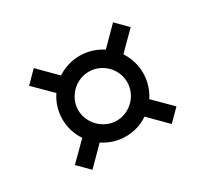

<svg xmlns="http://www.w3.org/2000/svg" viewBox="-102 -668 804 753"><g transform="rotate(-30 300.0 -291.0)"><path d="M531 -111 480.5 -60.5 402.5 -139Q379.5 -123.5 353.8 -115.8Q328 -108 301 -108Q274 -108 248.2 -115.8Q222.5 -123.5 199.5 -139L121.5 -60.5L71 -111L149.5 -189Q134 -212 126.2 -237.8Q118.5 -263.5 118.5 -290.5Q118.5 -317.5 126.2 -343.2Q134 -369 149.5 -392L71 -470L121.5 -521L199.5 -442.5Q222.5 -457.5 248.2 -465.2Q274 -473 301 -473Q328 -473 353.8 -465.2Q379.5 -457.5 402.5 -442.5L480.5 -521L531 -470L453 -392Q483.5 -344.5 483.5 -290.5Q483.5 -263.5 475.8 -237.8Q468 -212 453 -189ZM190 -290.5Q190 -268 199 -247.8Q208 -227.5 223 -212.5Q238 -197.5 258.2 -188.5Q278.5 -179.5 301 -179.5Q323.5 -179.5 343.8 -188.5Q364 -197.5 379 -212.5Q394 -227.5 402.8 -247.8Q411.5 -268 411.5 -290.5Q411.5 -313 402.8 -333.2Q394 -353.5 379 -368.5Q364 -383.5 343.8 -392.2Q323.5 -401 301 -401Q278.5 -401 258.2 -392.2Q238 -383.5 223 -368.5Q208 -353.5 199 -333.2Q190 -313 190 -290.5Z"/></g></svg>

Font: B612
Style: Regular
Weight: 400
Designer: Nicolas Chauveau, Thomas Paillot, Jonathan Favre-Lamarine, Jean-Luc Vinot
Foundry: AIRBUS
Version: Version 1.008